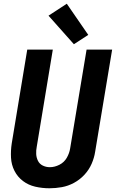

<svg xmlns="http://www.w3.org/2000/svg" viewBox="-20 -1001 621 1029"><path d="M245 8Q278 8 311.5 2Q345 -4 376.5 -21Q408 -38 432.5 -64.5Q457 -91 471 -123Q485 -155 490 -188L581 -735H444L356 -206Q352 -180 338 -155.5Q324 -131 298.5 -118Q273 -105 247 -105Q227 -105 209.5 -113.5Q192 -122 183.5 -139Q175 -156 174 -175.5Q173 -195 177 -215L263 -735H126L43 -233Q37 -194 39 -156Q41 -118 57.5 -85.5Q74 -53 103 -31Q132 -9 169 -0.5Q206 8 245 8ZM376 -764 453 -814 338 -981 240 -917Z"/></svg>

Font: Iosevka Sparkle XBdObl
Style: Regular
Weight: 800
Italic angle: -9°
Designer: Belleve Invis
Foundry: Belleve Invis
Version: Version 4.5.0; ttfautohint (v1.8.3)